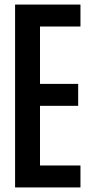

<svg xmlns="http://www.w3.org/2000/svg" viewBox="-20 -820 399 840"><path d="M46 0V-800H332V-704H155V-453H322V-357H155V-96H332V0Z"/></svg>

Font: Big Shoulders Display
Style: Bold
Weight: 700
Designer: Patric King
Foundry: XO Type Co
Version: Version 1.000; ttfautohint (v1.8.2)